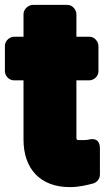

<svg xmlns="http://www.w3.org/2000/svg" viewBox="-52 -716 428 784"><path d="M260 -161V-388H313C329 -388 350 -402 350 -425V-528C350 -544 336 -566 313 -566H260V-658C260 -674 246 -696 223 -696H82C66 -696 44 -681 44 -658V-566H5C-11 -566 -32 -551 -32 -528V-425C-32 -409 -18 -388 5 -388H44V-146C44 -27 112 48 233 48C271 48 302 40 329 33C343 29 356 15 356 -3V-110C356 -159 315 -147 310 -146C303 -144 291 -144 277 -144C260 -144 260 -143 260 -161Z"/></svg>

Font: Asimov Print
Style: E
Weight: 500
Designer: Google
Version: Version 2.000980; 2014